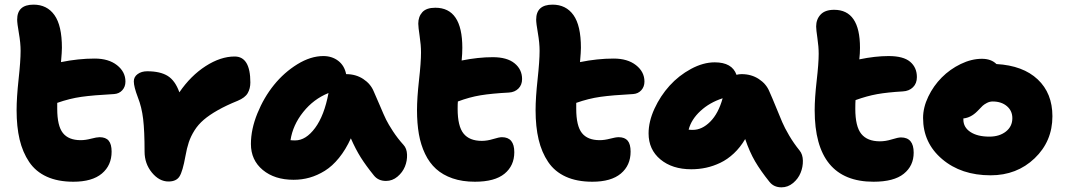

<svg xmlns="http://www.w3.org/2000/svg" viewBox="-20 -762 4546 819"><path d="M293 13.2Q227.1 13.2 179.7 -8.3Q132.3 -29.8 104.5 -71Q76.7 -112.3 63.7 -166.7Q50.8 -221.2 50.8 -292Q50.8 -345.2 59.3 -423.8Q67.9 -502.4 67.9 -544.9Q67.9 -579.1 60.5 -620.8Q53.2 -662.6 53.2 -678.2Q53.2 -742.2 123 -742.2Q180.7 -742.2 212.4 -697.5Q244.1 -652.8 244.1 -558.1Q244.1 -541 240.2 -497.1Q314.5 -512.2 383.8 -512.2Q443.4 -512.2 479.2 -483.9Q515.1 -455.6 515.1 -414.1Q515.1 -392.1 501.7 -377.2Q488.3 -362.3 466.8 -360.8Q377.4 -356 327.1 -348.9Q276.9 -341.8 224.1 -323.2V-297.9Q224.1 -225.1 248.3 -194.6Q272.5 -164.1 324.2 -164.1Q344.2 -164.1 368.4 -170.4Q392.6 -176.8 404.8 -176.8Q431.2 -176.8 443.6 -161.9Q456.1 -147 456.1 -115.2Q456.1 -56.6 414.6 -21.7Q373 13.2 293 13.2Z M698.7 12.2Q659.2 12.2 627.9 -25.9Q596.7 -64 596.7 -115.2Q596.7 -203.1 590.6 -254.4Q584.5 -305.7 567.9 -347.2Q550.8 -392.1 550.8 -415Q550.8 -434.1 567.1 -446Q583.5 -458 607.9 -458Q663.6 -458 695.6 -438Q727.5 -418 745.1 -368.2Q793.5 -439 857.2 -480Q920.9 -521 981 -521Q1047.9 -521 1047.9 -410.2Q1047.9 -384.3 1036.6 -364.7Q1025.4 -345.2 993.7 -332Q944.3 -312 908.7 -291.7Q873 -271.5 849.1 -251Q825.2 -230.5 809.6 -205.6Q793.9 -180.7 785.4 -155.3Q776.9 -129.9 771 -96.2Q759.3 -30.8 745.6 -9.3Q731.9 12.2 698.7 12.2Z M1232.4 4.9Q1151.4 4.9 1100.8 -37.1Q1050.3 -79.1 1050.3 -147.9Q1050.3 -210.4 1077.9 -278.3Q1105.5 -346.2 1148.7 -399.7Q1191.9 -453.1 1248.5 -488Q1305.2 -522.9 1359.4 -522.9Q1396 -522.9 1422.6 -502.7Q1449.2 -482.4 1456.5 -445.8Q1498 -445.8 1529.5 -425Q1561 -404.3 1574.2 -372.1Q1582.5 -354.5 1600.1 -312.5Q1617.7 -270.5 1627 -251.7Q1636.2 -232.9 1656.2 -202.1Q1676.3 -171.4 1701.2 -144Q1715.3 -128.9 1716.3 -102.5Q1717.3 -76.2 1707.3 -51.5Q1697.3 -26.9 1675.5 -8.5Q1653.8 9.8 1626.5 9.8Q1593.8 9.8 1575.2 -13.2Q1541.5 -54.7 1519 -90.3Q1496.6 -126 1476.6 -171.9Q1454.6 -123.5 1426 -88.4Q1397.5 -53.2 1365.5 -33.4Q1333.5 -13.7 1300.8 -4.4Q1268.1 4.9 1232.4 4.9ZM1239.3 -163.1Q1284.7 -163.1 1324 -216.1Q1363.3 -269 1381.3 -365.2Q1317.4 -339.4 1273.2 -283.9Q1229 -228.5 1219.2 -164.1Q1226.1 -163.1 1239.3 -163.1Z M2005.9 13.2Q1952.1 13.2 1910.4 -1.2Q1868.7 -15.6 1840.1 -41.5Q1811.5 -67.4 1793.2 -105.7Q1774.9 -144 1766.8 -189.9Q1758.8 -235.8 1758.8 -292Q1758.8 -343.8 1767.3 -419.9Q1775.9 -496.1 1775.9 -538.1Q1775.9 -569.3 1770 -608.2Q1764.2 -647 1764.2 -661.1Q1764.2 -690.9 1781.5 -710Q1798.8 -729 1836.9 -729Q1952.1 -729 1952.1 -558.1Q1952.1 -532.2 1949.2 -503.9Q2020 -518.1 2082 -518.1Q2143.1 -518.1 2175 -491.9Q2207 -465.8 2207 -424.8Q2207 -399.9 2191.4 -384.3Q2175.8 -368.7 2150.9 -367.2Q2077.1 -363.3 2029.8 -355.5Q1982.4 -347.7 1933.1 -329.1Q1932.1 -319.3 1932.1 -297.9Q1932.1 -223.6 1957.3 -192.4Q1982.4 -161.1 2035.2 -161.1Q2058.1 -161.1 2083.5 -168.9Q2108.9 -176.8 2121.1 -176.8Q2173.8 -176.8 2173.8 -112.8Q2173.8 -55.2 2132.1 -21Q2090.3 13.2 2005.9 13.2Z M2506.8 13.2Q2440.9 13.2 2393.6 -8.3Q2346.2 -29.8 2318.4 -71Q2290.5 -112.3 2277.6 -166.7Q2264.6 -221.2 2264.6 -292Q2264.6 -345.2 2273.2 -423.8Q2281.7 -502.4 2281.7 -544.9Q2281.7 -579.1 2274.4 -620.8Q2267.1 -662.6 2267.1 -678.2Q2267.1 -742.2 2336.9 -742.2Q2394.5 -742.2 2426.3 -697.5Q2458 -652.8 2458 -558.1Q2458 -541 2454.1 -497.1Q2528.3 -512.2 2597.7 -512.2Q2657.2 -512.2 2693.1 -483.9Q2729 -455.6 2729 -414.1Q2729 -392.1 2715.6 -377.2Q2702.1 -362.3 2680.7 -360.8Q2591.3 -356 2541 -348.9Q2490.7 -341.8 2438 -323.2V-297.9Q2438 -225.1 2462.2 -194.6Q2486.3 -164.1 2538.1 -164.1Q2558.1 -164.1 2582.3 -170.4Q2606.4 -176.8 2618.7 -176.8Q2645 -176.8 2657.5 -161.9Q2669.9 -147 2669.9 -115.2Q2669.9 -56.6 2628.4 -21.7Q2586.9 13.2 2506.8 13.2Z M2928.7 -40Q2847.7 -40 2797.1 -82Q2746.6 -124 2746.6 -192.9Q2746.6 -243.7 2771.7 -298.3Q2796.9 -353 2836.2 -396.5Q2875.5 -439.9 2927.5 -468Q2979.5 -496.1 3028.8 -496.1Q3103 -496.1 3121.6 -442.9Q3131.8 -445.8 3143.6 -445.8Q3185.1 -445.8 3216.8 -425Q3248.5 -404.3 3261.7 -372.1Q3273.4 -346.2 3290 -305.4Q3306.6 -264.6 3316.7 -241Q3326.7 -217.3 3346.2 -184.1Q3365.7 -150.9 3390.6 -120.1Q3404.3 -103.5 3404.8 -76.7Q3405.3 -49.8 3395 -24.7Q3384.8 0.5 3362.8 18.8Q3340.8 37.1 3313.5 37.1Q3281.2 37.1 3262.7 14.2Q3224.6 -33.2 3200.9 -73.7Q3177.2 -114.3 3158.7 -168.9Q3137.7 -133.3 3110.4 -107.7Q3083 -82 3052.7 -67.6Q3022.5 -53.2 2991.9 -46.6Q2961.4 -40 2928.7 -40ZM2935.5 -208Q2974.6 -208 3009.5 -242.9Q3044.4 -277.8 3062.5 -342.8Q3006.8 -324.7 2967.8 -288.6Q2928.7 -252.4 2917.5 -209Q2923.3 -208 2935.5 -208Z M3706.1 13.2Q3455.1 13.2 3455.1 -292Q3455.1 -342.8 3463.6 -417.5Q3472.2 -492.2 3472.2 -532.2Q3472.2 -562.5 3466.8 -598.9Q3461.4 -635.3 3461.4 -648.9Q3461.4 -679.7 3480.5 -700Q3499.5 -720.2 3538.1 -720.2Q3648.4 -720.2 3648.4 -558.1Q3648.4 -534.2 3645.5 -508.8Q3713.4 -522.9 3770.5 -522.9Q3833.5 -522.9 3862.3 -498.5Q3891.1 -474.1 3891.1 -433.1Q3891.1 -406.2 3874.5 -389.9Q3857.9 -373.5 3831.1 -372.1Q3765.1 -368.2 3721.4 -360.4Q3677.7 -352.5 3629.4 -335Q3628.4 -322.8 3628.4 -297.9Q3628.4 -222.2 3654.1 -190.7Q3679.7 -159.2 3733.4 -159.2Q3757.8 -159.2 3784.4 -167.5Q3811 -175.8 3823.2 -175.8Q3877.4 -175.8 3877.4 -110.8Q3877.4 -54.7 3835.2 -20.8Q3793 13.2 3706.1 13.2Z M4205.6 -14.2Q4080.1 -14.2 3998.8 -83.3Q3917.5 -152.3 3917.5 -258.8Q3917.5 -303.7 3939.7 -349.9Q3961.9 -396 3997.1 -431.4Q4032.2 -466.8 4078.1 -489Q4124 -511.2 4168.5 -511.2Q4208 -511.2 4230.5 -488.8Q4343.8 -482.4 4406.5 -423.3Q4469.2 -364.3 4469.2 -266.1Q4469.2 -159.2 4393.3 -86.7Q4317.4 -14.2 4205.6 -14.2ZM4089.4 -252Q4089.4 -218.8 4119.4 -199Q4149.4 -179.2 4200.2 -179.2Q4243.2 -179.2 4270.8 -200.9Q4298.3 -222.7 4298.3 -257.8Q4298.3 -289.6 4274.9 -309.3Q4251.5 -329.1 4214.4 -329.1Q4201.7 -329.1 4189.9 -323Q4178.2 -316.9 4171.6 -310.8Q4165 -304.7 4148.4 -287.1Q4121.1 -259.8 4089.4 -256.8Z"/></svg>

Font: Shantell Sans Irregular
Style: Regular
Weight: 800
Designer: Stephen Nixon, Anya Danilova, Shantell Martin
Foundry: Arrow Type
Version: Version 1.006;[9816181b4]